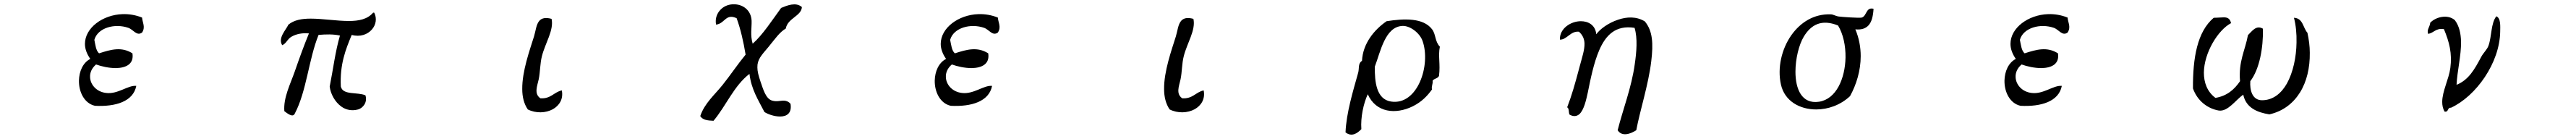

<svg xmlns="http://www.w3.org/2000/svg" viewBox="-20 -557 12040 649"><path d="M644 -405C661 -431 646 -450 644 -475C614 -487 583 -492 553 -491C460 -488 377 -427 377 -352C377 -330 385 -306 402 -282C367 -264 350 -223 349 -181C348 -128 374 -74 424 -63C520 -58 603 -83 617 -156C578 -160 531 -116 476 -123C431 -128 402 -162 401 -197C400 -218 409 -239 429 -256C454 -247 489 -239 522 -239C568 -240 607 -257 599 -308C548 -340 499 -326 443 -308C428 -321 426 -348 421 -371C437 -428 517 -449 580 -427C603 -419 619 -387 644 -405Z M1724 -498C1698 -467 1657 -459 1611 -459C1554 -459 1489 -470 1432 -470C1391 -470 1355 -464 1328 -442C1316 -416 1278 -380 1299 -346C1319 -354 1323 -375 1343 -386C1366 -399 1395 -404 1424 -401C1401 -345 1379 -285 1358 -224C1337 -164 1304 -101 1309 -38C1320 -30 1349 -5 1358 -27C1413 -131 1423 -281 1469 -394C1503 -397 1537 -398 1569 -391C1547 -317 1537 -232 1521 -153C1525 -119 1545 -81 1576 -59C1597 -44 1624 -38 1654 -46C1675 -52 1699 -78 1688 -112C1669 -120 1643 -120 1620 -123C1597 -126 1578 -132 1573 -153C1568 -256 1595 -325 1624 -394C1663 -383 1698 -396 1718 -419C1737 -440 1743 -471 1729 -498Z M2606 -135C2569 -127 2555 -95 2506 -98C2475 -119 2491 -155 2498 -187C2505 -220 2504 -261 2513 -295C2528 -355 2570 -417 2558 -469C2529 -477 2512 -472 2501 -460C2486 -443 2484 -413 2476 -387C2456 -323 2420 -224 2421 -141C2421 -105 2429 -72 2447 -46C2485 -27 2531 -29 2564 -47C2594 -64 2614 -94 2606 -135Z M3728 -524C3700 -549 3658 -531 3631 -520C3590 -464 3544 -393 3498 -353C3486 -394 3494 -426 3493 -460C3491 -509 3453 -536 3413 -537C3390 -538 3365 -530 3348 -512C3333 -497 3321 -472 3327 -442C3351 -445 3362 -462 3377 -472C3388 -479 3401 -482 3423 -472C3442 -420 3455 -362 3465 -302C3427 -256 3394 -206 3357 -160C3321 -115 3273 -75 3253 -15C3264 3 3287 6 3315 7C3374 -63 3410 -156 3483 -212C3492 -138 3525 -89 3553 -34C3570 -23 3600 -13 3626 -13C3657 -13 3682 -28 3675 -72C3666 -83 3656 -86 3646 -87C3629 -88 3611 -81 3590 -87C3559 -95 3547 -141 3535 -175C3525 -204 3520 -225 3520 -242C3519 -279 3539 -299 3572 -338C3604 -377 3623 -406 3653 -424C3661 -472 3726 -482 3728 -524Z M4644 -405C4661 -431 4646 -450 4644 -475C4614 -487 4583 -492 4553 -491C4460 -488 4377 -427 4377 -352C4377 -330 4385 -306 4402 -282C4367 -264 4350 -223 4349 -181C4348 -128 4374 -74 4424 -63C4520 -58 4603 -83 4617 -156C4578 -160 4531 -116 4476 -123C4431 -128 4402 -162 4401 -197C4400 -218 4409 -239 4429 -256C4454 -247 4489 -239 4522 -239C4568 -240 4607 -257 4599 -308C4548 -340 4499 -326 4443 -308C4428 -321 4426 -348 4421 -371C4437 -428 4517 -449 4580 -427C4603 -419 4619 -387 4644 -405Z M5606 -135C5569 -127 5555 -95 5506 -98C5475 -119 5491 -155 5498 -187C5505 -220 5504 -261 5513 -295C5528 -355 5570 -417 5558 -469C5529 -477 5512 -472 5501 -460C5486 -443 5484 -413 5476 -387C5456 -323 5420 -224 5421 -141C5421 -105 5429 -72 5447 -46C5485 -27 5531 -29 5564 -47C5594 -64 5614 -94 5606 -135Z M6710 -339C6686 -364 6692 -397 6673 -421C6632 -474 6544 -471 6461 -458C6403 -418 6350 -354 6346 -273C6326 -260 6334 -237 6328 -217C6304 -131 6273 -31 6269 61C6297 83 6323 67 6343 46C6339 -9 6353 -74 6373 -117C6411 -31 6503 -21 6584 -61C6626 -82 6652 -110 6673 -139C6670 -157 6678 -163 6676 -180C6683 -191 6701 -190 6706 -203C6713 -258 6701 -296 6710 -339ZM6629 -366C6669 -254 6606 -63 6481 -83C6413 -94 6405 -175 6406 -246C6433 -317 6454 -433 6536 -436C6571 -437 6616 -403 6629 -366Z M7698 -271C7708 -353 7705 -413 7668 -457C7629 -481 7584 -479 7543 -465C7497 -450 7458 -421 7441 -397C7437 -440 7404 -458 7369 -458C7322 -458 7269 -424 7271 -372C7304 -371 7320 -413 7360 -409C7378 -393 7385 -375 7386 -355C7387 -325 7375 -290 7364 -249C7342 -166 7327 -113 7305 -56C7315 -51 7311 -32 7316 -22C7335 -11 7350 -14 7362 -24C7384 -44 7394 -92 7401 -123C7414 -187 7429 -263 7455 -323C7485 -392 7531 -441 7620 -427C7635 -378 7629 -313 7621 -258C7606 -148 7565 -45 7541 51C7561 83 7602 68 7628 51C7645 -40 7685 -162 7698 -271Z M8737 -516C8718 -521 8710 -511 8704 -500C8698 -490 8694 -479 8682 -475C8671 -472 8587 -478 8574 -480C8559 -482 8549 -490 8537 -490C8458 -493 8395 -452 8353 -393C8307 -328 8287 -240 8304 -163C8321 -85 8392 -46 8469 -46C8524 -46 8582 -66 8627 -108C8657 -162 8677 -228 8677 -295C8677 -337 8669 -380 8652 -420C8680 -417 8699 -424 8712 -437C8729 -454 8735 -483 8737 -516ZM8606 -288C8604 -191 8563 -94 8482 -82C8401 -70 8372 -142 8372 -222C8372 -282 8388 -348 8411 -386C8445 -442 8494 -469 8571 -438C8595 -399 8607 -343 8606 -288Z M9644 -405C9661 -431 9646 -450 9644 -475C9614 -487 9583 -492 9553 -491C9460 -488 9377 -427 9377 -352C9377 -330 9385 -306 9402 -282C9367 -264 9350 -223 9349 -181C9348 -128 9374 -74 9424 -63C9520 -58 9603 -83 9617 -156C9578 -160 9531 -116 9476 -123C9431 -128 9402 -162 9401 -197C9400 -218 9409 -239 9429 -256C9454 -247 9489 -239 9522 -239C9568 -240 9607 -257 9599 -308C9548 -340 9499 -326 9443 -308C9428 -321 9426 -348 9421 -371C9437 -428 9517 -449 9580 -427C9603 -419 9619 -387 9644 -405Z M10776 -311C10776 -341 10772 -372 10765 -404C10744 -427 10745 -472 10702 -474C10711 -440 10715 -400 10714 -358C10713 -290 10698 -219 10669 -167C10643 -121 10604 -89 10553 -89C10507 -89 10495 -136 10498 -178C10541 -234 10559 -334 10557 -423C10525 -442 10505 -410 10487 -393C10474 -322 10442 -270 10450 -178C10424 -140 10390 -109 10335 -100C10296 -129 10281 -172 10281 -218C10282 -311 10347 -417 10408 -449C10403 -471 10391 -476 10374 -476C10361 -476 10344 -474 10327 -474C10250 -409 10229 -287 10230 -144C10251 -85 10299 -50 10350 -41C10393 -34 10430 -91 10465 -115C10478 -53 10531 -32 10587 -23C10650 -37 10698 -74 10730 -125C10762 -176 10777 -241 10776 -311Z M11666 -410C11666 -431 11670 -472 11648 -481C11622 -448 11627 -387 11611 -343C11605 -326 11587 -310 11577 -291C11546 -233 11519 -184 11462 -161C11465 -225 11484 -298 11483 -363C11482 -400 11475 -435 11454 -463C11420 -492 11365 -478 11339 -451C11337 -430 11322 -419 11329 -399C11357 -403 11364 -427 11403 -421C11428 -361 11442 -308 11433 -240C11426 -187 11395 -131 11395 -81C11395 -65 11398 -50 11406 -36C11426 -32 11418 -56 11436 -54C11553 -108 11664 -263 11666 -410Z"/></svg>

Font: Yuji Syuku Std R
Style: Regular
Weight: 400
Designer: Kataoka Yuji
Foundry: Kinuta Font Factory
Version: Version 3.000;hotconv 1.0.111;makeotfexe 2.5.65597